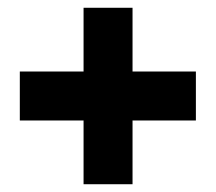

<svg xmlns="http://www.w3.org/2000/svg" viewBox="-20 -575 555 494"><path d="M484 -391H321V-555H195V-391H31V-265H195V-101H321V-265H484Z"/></svg>

Font: Montserrat ExtraBold
Style: Regular
Weight: 800
Designer: Julieta Ulanovsky
Foundry: Julieta Ulanovsky
Version: Version 4.000